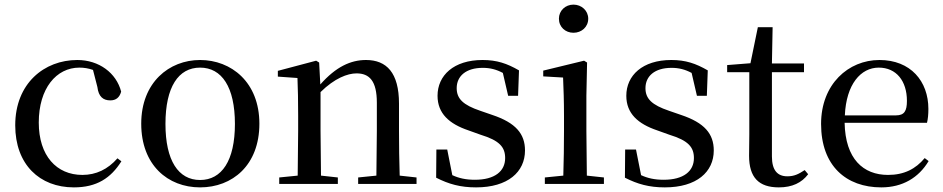

<svg xmlns="http://www.w3.org/2000/svg" viewBox="-20 -797 4086 832"><path d="M300 15C399 15 460 -25 506 -98L489 -111C447 -63 396 -39 337 -39C225 -39 148 -122 148 -266C148 -414 224 -504 324 -504C344 -504 363 -501 383 -494L402 -420C407 -378 427 -362 458 -362C482 -362 498 -374 505 -400C484 -481 409 -537 315 -537C172 -537 46 -436 46 -254C46 -84 152 15 300 15Z M847 15C987 15 1104 -81 1104 -261C1104 -441 982 -537 847 -537C713 -537 592 -440 592 -261C592 -82 707 15 847 15ZM847 -17C753 -17 697 -101 697 -260C697 -420 753 -504 847 -504C941 -504 998 -420 998 -260C998 -101 941 -17 847 -17Z M1610 0H1785V-28L1712 -36C1710 -91 1709 -174 1709 -230V-348C1709 -482 1655 -537 1566 -537C1500 -537 1436 -508 1368 -431L1363 -526L1350 -534L1184 -490V-465L1269 -459C1271 -410 1272 -363 1272 -295V-230L1270 -36L1190 -28V0H1444V-28L1371 -36L1369 -230V-398C1430 -458 1486 -479 1525 -479C1581 -479 1613 -446 1613 -352V-230L1611 -36L1532 -28V0Z M2043 15C2181 15 2255 -52 2255 -145C2255 -217 2215 -265 2113 -299L2061 -317C1987 -342 1959 -369 1959 -415C1959 -467 1999 -503 2072 -503C2104 -503 2131 -496 2159 -481L2182 -382H2225L2229 -492C2177 -522 2133 -537 2071 -537C1946 -537 1876 -470 1876 -382C1876 -305 1927 -260 2010 -232L2063 -213C2145 -188 2169 -159 2169 -112C2169 -55 2124 -18 2038 -18C1998 -18 1968 -25 1940 -38L1918 -149H1871L1870 -27C1925 1 1975 15 2043 15Z M2465 -655C2500 -655 2529 -680 2529 -716C2529 -751 2500 -777 2465 -777C2430 -777 2402 -751 2402 -716C2402 -680 2430 -655 2465 -655ZM2420 0H2597V-28L2523 -36L2521 -230V-382L2524 -526L2511 -534L2334 -491V-466L2420 -461C2422 -411 2424 -362 2424 -294V-230C2424 -176 2423 -92 2421 -36L2341 -28V0Z M2861 15C2999 15 3073 -52 3073 -145C3073 -217 3033 -265 2931 -299L2879 -317C2805 -342 2777 -369 2777 -415C2777 -467 2817 -503 2890 -503C2922 -503 2949 -496 2977 -481L3000 -382H3043L3047 -492C2995 -522 2951 -537 2889 -537C2764 -537 2694 -470 2694 -382C2694 -305 2745 -260 2828 -232L2881 -213C2963 -188 2987 -159 2987 -112C2987 -55 2942 -18 2856 -18C2816 -18 2786 -25 2758 -38L2736 -149H2689L2688 -27C2743 1 2793 15 2861 15Z M3355 15C3413 15 3454 -5 3482 -42L3467 -60C3440 -42 3421 -33 3392 -33C3349 -33 3325 -59 3325 -119V-484H3464V-522H3325L3328 -679H3264L3232 -523L3131 -515V-484H3227V-215C3227 -178 3226 -155 3226 -122C3226 -28 3268 15 3355 15Z M3799 15C3891 15 3961 -27 4004 -99L3987 -112C3948 -65 3898 -39 3828 -39C3721 -39 3643 -108 3640 -265H3997C4001 -281 4003 -301 4003 -325C4003 -445 3926 -537 3791 -537C3656 -537 3538 -432 3538 -260C3538 -78 3647 15 3799 15ZM3641 -297C3647 -432 3710 -504 3788 -504C3864 -504 3910 -446 3910 -360C3910 -316 3899 -297 3862 -297Z"/></svg>

Font: Noto Serif HK Medium
Style: Regular
Weight: 500
Designer: Ryoko NISHIZUKA 西塚涼子 (kana & ideographs); Frank Grießhammer (Latin, Greek & Cyrillic); Wenlong ZHANG 张文龙 (bopomofo); San
Foundry: Adobe
Version: Version 2.001;hotconv 1.1.0;makeotfexe 2.6.0